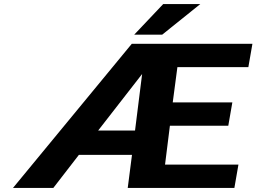

<svg xmlns="http://www.w3.org/2000/svg" viewBox="-20 -927 1265 947"><path d="M1136 0 1156 -115H794L818 -307H1106L1126 -422H832L855 -596H1205L1225 -711H630L44 0H243L369 -163H631L610 0ZM464 -283 681 -562 646 -283ZM785 -907 642 -756H780L968 -907Z"/></svg>

Font: Asimov
Style: XWidIt
Weight: 500
Designer: Google
Version: Version 2.000980; 2014